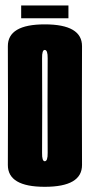

<svg xmlns="http://www.w3.org/2000/svg" viewBox="-20 -698 338 721"><path d="M148 3.5Q288.5 3.5 288 -78.8Q287.5 -161 287.5 -301Q287.5 -442 288 -524.2Q288.5 -606.5 148 -606.5Q9 -606.5 9.5 -524.2Q10 -442 10 -301Q10 -161 9.5 -78.8Q9 3.5 148 3.5ZM148 -92.5Q137.5 -92.5 138 -124Q138.5 -155.5 138.5 -301Q138.5 -447.5 138 -479Q137.5 -510.5 148 -510.5Q159.5 -510.5 159 -479Q158.5 -447.5 158.5 -301Q158.5 -155.5 159 -124Q159.5 -92.5 148 -92.5ZM59.5 -629.5H237V-677.5H59.5Z"/></svg>

Font: Anybody UltraCondensed
Style: Bold
Weight: 700
Width: 1
Version: Version 1.113;gftools[0.9.25]